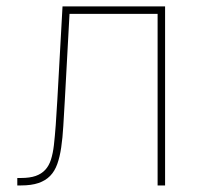

<svg xmlns="http://www.w3.org/2000/svg" viewBox="-20 -565 622 585"><path d="M44 -22.7Q70.7 -22.7 88.6 -28.9Q106.5 -35.2 117.9 -47.6Q129.3 -60 135.3 -78.8Q141.3 -97.7 144.2 -122.5Q150.2 -175.4 154.8 -262.8L170.5 -545.5H483V0H460.2V-522.7H191.8L177.6 -261.4Q175.1 -217.7 172.9 -181.3Q170.8 -144.9 166.5 -115.9Q162.3 -87 154.5 -65.2Q146.7 -43.3 132.6 -28.9Q118.6 -14.6 97.1 -7.3Q75.6 0 44 0H32.7V-22.7Z"/></svg>

Font: Inter P Thin
Style: Regular
Weight: 100
Designer: Rasmus Andersson
Foundry: rsms
Version: Version 3.018;git-588b23468